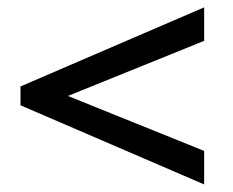

<svg xmlns="http://www.w3.org/2000/svg" viewBox="-20 -544 621 512"><path d="M34.7 -313.5 524.4 -524.4V-435.1L161.1 -288.1L524.4 -141.6V-52.2L34.7 -263.2Z"/></svg>

Font: Inder
Style: Regular
Weight: 400
Designer: Irina Smirnova
Foundry: Irina Smirnova
Version: Version 1.001